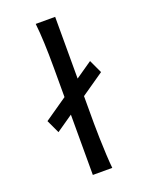

<svg xmlns="http://www.w3.org/2000/svg" viewBox="-147 -855 713 929"><g transform="rotate(-20 210.0 -390.5)"><path d="M256.3 -781.2V-231.9Q256.3 -200.7 257.6 -156.2Q258.8 -111.8 261 -69.3Q263.2 -26.9 266.1 0H166V-551.8Q166 -694.8 156.2 -781.2ZM373.5 -454.1 80.6 -251.5 48.8 -319.8 341.8 -522.5Z"/></g></svg>

Font: Andika LitF DSA DSG
Style: Regular
Weight: 400
Designer: Victor Gaultney, Annie Olsen, Julie Remington, Don Collingsworth, Eric Hays, Becca Hirsbrunner
Foundry: SIL International
Version: Version 6.200 ; LitF DSA DSG; ttfautohint (v1.8.3.10-c5d8)